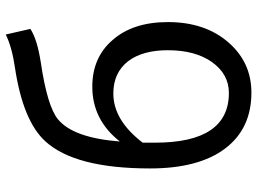

<svg xmlns="http://www.w3.org/2000/svg" viewBox="-130 -726 869 648"><g transform="rotate(-90 304.0 -401.5)"><path d="M419 -120Q459 -177 459 -269Q459 -354 422 -403Q383 -453 313 -453Q223 -453 147 -354V-312Q147 -63 315 -63Q378 -63 419 -120ZM531 -733Q496 -710 419 -698Q270 -676 226 -640Q163 -588 151 -431Q224 -524 336 -524Q434 -524 493 -456Q554 -387 554 -269Q554 -142 484 -63Q417 13 316 13Q194 13 127 -76Q60 -165 60 -329Q60 -583 152 -683Q221 -758 400 -785Q469 -795 512 -816Z"/></g></svg>

Font: 思源黑体R
Style: Regular
Weight: 400
Designer: Ryoko NISHIZUKA  (kana & ideographs); Paul D. Hunt (Latin, Greek & Cyrillic); Wenlong ZHANG  (bopomofo); Sandoll Communi
Foundry: Adobe Systems Incorporated
Version: Version 1.00 June 24, 2014, initial release